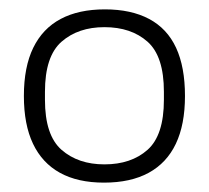

<svg xmlns="http://www.w3.org/2000/svg" viewBox="-20 -718 446 410"><path d="M202 -328Q146 -328 108 -349Q70 -370 50.5 -411Q31 -452 31 -513Q31 -575 51 -616Q71 -657 109.5 -677.5Q148 -698 204 -698Q260 -698 298.5 -677.5Q337 -657 356 -616Q375 -575 375 -513Q375 -452 355.5 -411Q336 -370 297.5 -349Q259 -328 202 -328ZM203 -367Q260 -367 295 -398Q330 -429 330 -505V-522Q330 -598 295 -629Q260 -660 203 -660Q147 -660 111.5 -629Q76 -598 76 -522V-505Q76 -429 111.5 -398Q147 -367 203 -367Z"/></svg>

Font: Archivo SemiExpanded Thin
Style: Regular
Weight: 250
Width: 6
Designer: Hector Gatti
Foundry: Omnibus-Type
Version: Version 2.001